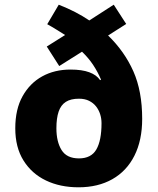

<svg xmlns="http://www.w3.org/2000/svg" viewBox="-20 -787 674 817"><path d="M230 -767Q268 -752 300 -735.5Q332 -719 360 -700L464 -767L517 -685L440 -636Q510 -568 547.5 -483.5Q585 -399 585 -281Q585 -190 552 -124.5Q519 -59 458 -24.5Q397 10 314 10Q236 10 175.5 -19Q115 -48 80 -104Q45 -160 45 -241Q45 -322 76 -377.5Q107 -433 159.5 -462Q212 -491 280 -491Q329 -491 360 -479.5Q391 -468 406 -446L410 -448Q396 -481 376.5 -510.5Q357 -540 329 -567L232 -506L179 -589L257 -638Q241 -648 221 -660.5Q201 -673 181 -684ZM316 -367Q281 -367 260 -353.5Q239 -340 229.5 -312Q220 -284 220 -241Q220 -184 242 -148.5Q264 -113 316 -113Q368 -113 390 -151Q412 -189 412 -263Q412 -283 406 -301.5Q400 -320 388.5 -334.5Q377 -349 359 -358Q341 -367 316 -367Z"/></svg>

Font: Noto Sans Syriac Eastern ExtraBold
Style: Regular
Weight: 800
Designer: Patrick Giasson and the Monotype Design Team
Foundry: Monotype Imaging Inc.
Version: Version 3.001